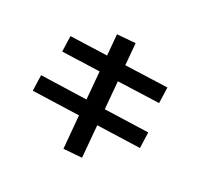

<svg xmlns="http://www.w3.org/2000/svg" viewBox="-177 -1013 1355 1306"><g transform="rotate(30 500.0 -360.0)"><path d="M393 -783 533 -794 547 -629 871 -641 875 -521 558 -509 576 -300 911 -311 915 -191 586 -180 607 63 467 74 445 -176 89 -164 85 -284 435 -295 417 -505 129 -495 125 -614 407 -624Z"/></g></svg>

Font: Mplus 1p Bold
Style: Bold
Weight: 700
Version: Version 1.061